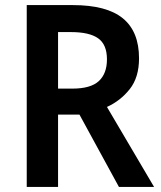

<svg xmlns="http://www.w3.org/2000/svg" viewBox="-20 -734 631 754"><path d="M266 -714Q399 -714 462.5 -662Q526 -610 526 -505Q526 -430 489.5 -384Q453 -338 400 -314L585 0H447L292 -284H208V0H85V-714ZM259 -608H208V-386H264Q336 -386 368 -415.5Q400 -445 400 -501Q400 -559 365.5 -583.5Q331 -608 259 -608Z"/></svg>

Font: Noto Sans Gujarati SemiCondensed SemiBold
Style: Regular
Weight: 600
Width: 4
Designer: Jelle Bosma - Monotype Design Team, Universal Thirst
Foundry: Monotype Imaging Inc.
Version: Version 2.106; ttfautohint (v1.8.4.7-5d5b)